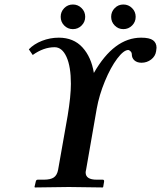

<svg xmlns="http://www.w3.org/2000/svg" viewBox="-20 -824 709 845"><path d="M235.8 -77.1 277.8 -314.9Q292 -400.9 292 -455.1Q292 -530.8 272.7 -573.5Q253.4 -616.2 220.2 -616.2Q171.9 -616.2 124 -582L106.9 -606.9Q129.4 -630.4 164.8 -644.3Q200.2 -658.2 238.8 -658.2Q303.7 -658.2 342.8 -615.5Q381.8 -572.8 393.1 -502.9Q481.9 -658.2 601.1 -658.2Q638.2 -658.2 653.6 -646.7Q668.9 -635.3 668.9 -613.8Q668.9 -609.9 667 -598.1Q663.6 -576.2 645 -562Q626.5 -547.9 603 -547.9Q583.5 -547.9 571.8 -558.1Q560.1 -568.4 560.1 -585Q560.1 -592.8 554.2 -598.4Q548.3 -604 544.9 -604Q524.4 -604 495.6 -565.7Q466.8 -527.3 441.7 -466.6Q416.5 -405.8 405.8 -346.2L358.9 -77.1Q356.9 -69.3 356.9 -64.9Q356.9 -33.2 405.8 -33.2H432.1Q439.5 -33.2 438 -23.9L434.1 -1L432.1 1Q318.4 -1 283.2 -1L133.8 1L131.8 -1L137.2 -23.9Q138.7 -33.2 146 -33.2H172.9Q202.6 -33.2 217 -43.2Q231.4 -53.2 235.8 -77.1ZM262.7 -711.7Q247.1 -727.5 247.1 -750Q247.1 -772.5 262.7 -788.3Q278.3 -804.2 300.8 -804.2Q323.2 -804.2 339.1 -788.3Q355 -772.5 355 -750Q355 -727.5 339.1 -711.7Q323.2 -695.8 300.8 -695.8Q278.3 -695.8 262.7 -711.7ZM484.9 -711.7Q469.2 -727.5 469.2 -750Q469.2 -772.5 484.9 -788.3Q500.5 -804.2 522.9 -804.2Q545.4 -804.2 561.3 -788.3Q577.1 -772.5 577.1 -750Q577.1 -727.5 561.3 -711.7Q545.4 -695.8 522.9 -695.8Q500.5 -695.8 484.9 -711.7Z"/></svg>

Font: Linux Libertine G
Style: Bold Italic
Weight: 700
Italic angle: -11.5°
Designer: Philipp H. Poll
Foundry: Philipp H. Poll
Version: Version 4.1.0